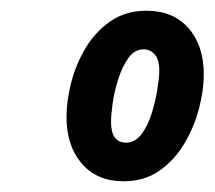

<svg xmlns="http://www.w3.org/2000/svg" viewBox="-20 -750 400 358"><path d="M210 -412Q161 -412 132.5 -445Q104 -478 104 -532Q104 -561 112.5 -595Q121 -629 139 -659.5Q157 -690 185.5 -710Q214 -730 253 -730Q303 -730 331.5 -697.5Q360 -665 360 -611Q360 -582 351 -547.5Q342 -513 323.5 -482Q305 -451 277 -431.5Q249 -412 210 -412ZM215 -484Q232 -484 244 -500Q256 -516 263 -539Q270 -562 273.5 -584Q277 -606 277 -618Q277 -639 268.5 -648.5Q260 -658 248 -658Q231 -658 219.5 -642Q208 -626 200.5 -602.5Q193 -579 190 -557Q187 -535 187 -523Q187 -484 215 -484Z"/></svg>

Font: Instrument Sans Condensed SemiBold Italic
Style: Regular
Weight: 600
Width: 3
Italic angle: -13°
Designer: Rodrigo Fuenzalida
Foundry: fragTYPE
Version: Version 1.000; ttfautohint (v1.8.4.7-5d5b);gftools[0.9.28]